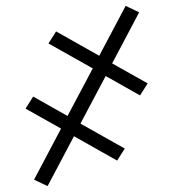

<svg xmlns="http://www.w3.org/2000/svg" viewBox="-20 -487 590 654"><path d="M142 147 96 125 188 -49 67 -117 93 -158 210 -92 296 -254 145 -339 171 -380 318 -297 408 -467 454 -445 362 -271 483 -203 457 -162 340 -228 254 -66 405 19 379 60 232 -23Z"/></svg>

Font: Lode Dark Term
Style: Regular
Weight: 400
Monospace: yes
Designer: Belleve Invis
Foundry: Belleve Invis
Version: Version 29.2.0